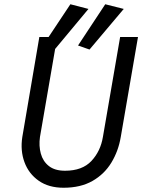

<svg xmlns="http://www.w3.org/2000/svg" viewBox="-20 -874 669 903"><path d="M237 -641 182 -660 311 -854 396 -832ZM401 -641 347 -660 475 -854 562 -832ZM165 -700H249L168 -230Q162 -188 172 -151.5Q182 -115 210 -93Q238 -71 286 -71Q367 -71 410 -117Q453 -163 464 -230L545 -700H629L548 -230Q537 -164 504 -109.5Q471 -55 415 -23Q359 9 279 9Q209 9 162 -24Q115 -57 95 -111.5Q75 -166 85 -230Z"/></svg>

Font: Von Book
Style: Italic
Weight: 400
Version: Version 4.000; ttfautohint (v1.8.4.7-5d5b)